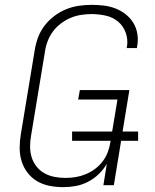

<svg xmlns="http://www.w3.org/2000/svg" viewBox="-20 -763 640 791"><path d="M240 8Q211 8 183.5 2.5Q156 -3 133 -16.5Q110 -30 93.5 -51.5Q77 -73 69 -99Q61 -125 61 -153.5Q61 -182 66 -211L123 -556Q127 -582 136.5 -608Q146 -634 163 -656.5Q180 -679 203 -696.5Q226 -714 251.5 -724.5Q277 -735 304 -739Q331 -743 357 -743Q383 -743 408 -740Q433 -737 456 -728Q479 -719 498 -704Q517 -689 529.5 -668.5Q542 -648 546 -622.5Q550 -597 545 -572Q545 -570 544.5 -568.5Q544 -567 544 -565H502Q502 -566 502 -567.5Q502 -569 503 -570Q508 -600 498 -628Q488 -656 466.5 -674Q445 -692 416 -698.5Q387 -705 357 -705Q335 -705 313 -701.5Q291 -698 270 -689Q249 -680 230 -665.5Q211 -651 197.5 -632.5Q184 -614 176 -592.5Q168 -571 165 -549L108 -204Q104 -181 104 -158.5Q104 -136 110.5 -115Q117 -94 130.5 -77Q144 -60 162.5 -49.5Q181 -39 203.5 -34.5Q226 -30 249 -30Q249 -30 249 -30Q249 -30 249 -30Q249 -30 249 -30Q249 -30 249 -30Q271 -30 292 -33.5Q313 -37 333.5 -45.5Q354 -54 372 -67.5Q390 -81 403.5 -99Q417 -117 424.5 -137.5Q432 -158 435 -179L436 -183H277V-221H442L464 -353H302L309 -392H513L485 -221H549V-183H479L449 0H406L420 -88Q406 -64 386 -45Q366 -26 341.5 -13.5Q317 -1 291 3.5Q265 8 240 8Z"/></svg>

Font: Iosevka Curly XLtEx
Style: Italic
Weight: 200
Width: 7
Italic angle: -9°
Monospace: yes
Designer: Belleve Invis
Foundry: Belleve Invis
Version: Version 11.1.0; ttfautohint (v1.8.3)